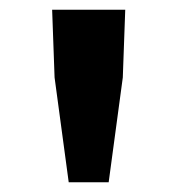

<svg xmlns="http://www.w3.org/2000/svg" viewBox="-20 -800 365 394"><path d="M121 -426H203L232 -641L237 -780H87L92 -641Z"/></svg>

Font: Kinto Sans
Style: Bold
Weight: 700
Designer: Authors: Ryoko NISHIZUKA  (kana & ideographs); Paul D. Hunt (Latin, Greek & Cyrillic); Wenlong ZHANG  (bopomofo); Sandol
Foundry: Adobe Systems Incorporated, ookami Inc.
Version: Version 0.001